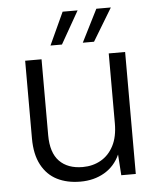

<svg xmlns="http://www.w3.org/2000/svg" viewBox="-52 -760 674 817"><g transform="rotate(-5 284.5 -351.5)"><path d="M259 12Q202 12 159.5 -9.5Q117 -31 93 -76Q69 -121 69 -189V-521H139V-197Q139 -122 174.5 -85.5Q210 -49 274 -49Q317 -49 351.5 -68.5Q386 -88 406 -126.5Q426 -165 426 -222V-521H496V0H434L428 -89Q406 -40 361.5 -14Q317 12 259 12ZM320 -576 390 -715H452L368 -576ZM182 -576 246 -715H310L231 -576Z"/></g></svg>

Font: DM Sans 10pt Light
Style: Regular
Weight: 300
Version: Version 4.004;gftools[0.9.30]